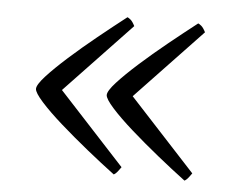

<svg xmlns="http://www.w3.org/2000/svg" viewBox="-39 -515 641 511"><g transform="rotate(5 281.5 -260.0)"><path d="M282 -50Q246 -77 207 -108.5Q168 -140 133.5 -170.5Q99 -201 77.5 -225Q56 -249 56 -259Q56 -270 77.5 -293.5Q99 -317 133 -347.5Q167 -378 206.5 -410Q246 -442 282 -470Q285 -469 290.5 -464.5Q296 -460 302 -448L112 -248V-276L301 -71Q294 -61 290 -56.5Q286 -52 282 -50ZM471 -50Q435 -77 396 -108.5Q357 -140 322.5 -170.5Q288 -201 266.5 -225Q245 -249 245 -259Q245 -270 266.5 -293.5Q288 -317 322 -347.5Q356 -378 395.5 -410Q435 -442 471 -470Q474 -469 479.5 -464.5Q485 -460 491 -448L301 -248V-276L490 -71Q483 -61 479 -56.5Q475 -52 471 -50Z"/></g></svg>

Font: Texturina 12pt Thin
Style: Regular
Weight: 250
Designer: Guillermo Torres Carreño
Foundry: Omnibus-Type
Version: Version 1.002